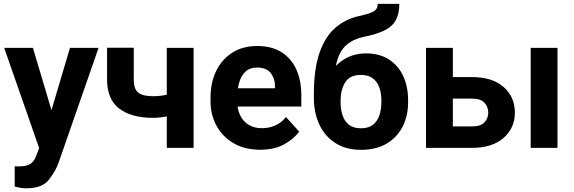

<svg xmlns="http://www.w3.org/2000/svg" viewBox="-20 -781 3034 1014"><path d="M210.4 -60.1 349.6 -528.3H500.5L289.1 79.1Q275.4 119.1 239.7 166.3Q204.1 213.4 120.1 213.4Q100.6 213.4 87.4 210.9Q74.2 208.5 57.6 204.1V97.2Q62.5 97.7 68.4 97.7Q74.2 97.7 79.6 97.7Q121.1 97.7 141.1 84.2Q161.1 70.8 171.4 41.5ZM153.8 -528.3 266.6 -149.9 287.1 4.9 191.4 14.2 2 -528.3Z M1002.4 -528.3V0H860.8V-528.3ZM936.5 -303.2V-189.5Q910.6 -176.8 867.7 -167.7Q824.7 -158.7 787.6 -158.7Q674.8 -158.7 610.1 -207.3Q545.4 -255.9 545.4 -361.8V-528.8H686.5V-361.8Q686.5 -309.6 710.5 -291.3Q734.4 -272.9 787.6 -272.9Q826.7 -272.9 861.6 -281Q896.5 -289.1 936.5 -303.2Z M1354 9.8Q1272 9.8 1213.1 -24.9Q1154.3 -59.6 1123 -117.7Q1091.8 -175.8 1091.8 -246.1V-265.1Q1091.8 -344.7 1121.8 -406.5Q1151.9 -468.3 1207.3 -503.2Q1262.7 -538.1 1338.4 -538.1Q1414.6 -538.1 1466.3 -505.6Q1518.1 -473.1 1544.7 -414.8Q1571.3 -356.4 1571.3 -278.3V-218.3H1152.3V-314.9H1432.6V-325.7Q1431.6 -368.2 1408.9 -396.2Q1386.2 -424.3 1337.4 -424.3Q1300.3 -424.3 1277.3 -403.6Q1254.4 -382.8 1243.7 -346.9Q1232.9 -311 1232.9 -265.1V-246.1Q1232.9 -204.1 1248.3 -172.1Q1263.7 -140.1 1292.7 -122.1Q1321.8 -104 1362.8 -104Q1401.9 -104 1434.3 -118.7Q1466.8 -133.3 1490.2 -163.1L1560.1 -85.9Q1534.7 -49.8 1482.9 -20Q1431.2 9.8 1354 9.8Z M1975.1 -760.7H2088.9Q2088.9 -709 2070.8 -675.3Q2052.7 -641.6 2011.5 -620.8Q1970.2 -600.1 1900.9 -586.4Q1847.2 -575.2 1811.3 -544.9Q1775.4 -514.6 1759.3 -457Q1743.2 -399.4 1747.6 -306.6V-284.7L1637.7 -268.6V-290Q1638.2 -418 1667.5 -502.4Q1696.8 -586.9 1750.5 -633.8Q1804.2 -680.7 1876 -696.3Q1928.7 -707.5 1951.9 -720Q1975.1 -732.4 1975.1 -760.7ZM1913.1 -499Q1984.9 -499 2034.4 -466.8Q2084 -434.6 2109.6 -378.9Q2135.3 -323.2 2135.3 -252V-241.7Q2135.3 -169.4 2106.4 -112.5Q2077.6 -55.7 2022.2 -22.7Q1966.8 10.3 1886.7 10.3Q1807.1 10.3 1751.5 -25.4Q1695.8 -61 1666.7 -122.8Q1637.7 -184.6 1637.7 -263.2V-273.4Q1637.2 -286.1 1653.3 -297.6Q1669.4 -309.1 1681.6 -333Q1725.1 -415 1781.5 -457Q1837.9 -499 1913.1 -499ZM1885.7 -385.3Q1826.7 -385.3 1802.7 -345.5Q1778.8 -305.7 1778.8 -252V-241.7Q1778.8 -203.1 1789.1 -171.9Q1799.3 -140.6 1823 -122.1Q1846.7 -103.5 1886.7 -103.5Q1926.3 -103.5 1949.7 -122.1Q1973.1 -140.6 1983.6 -171.9Q1994.1 -203.1 1994.1 -241.7V-252Q1994.1 -288.1 1983.6 -318.4Q1973.1 -348.6 1949.5 -366.9Q1925.8 -385.3 1885.7 -385.3Z M2319.3 -374H2471.7Q2579.6 -374 2639.4 -321.8Q2699.2 -269.5 2699.2 -186Q2699.2 -105 2639.4 -52.5Q2579.6 0 2471.7 0H2230V-528.3H2371.6V-113.3H2471.7Q2518.6 -113.3 2538.6 -135Q2558.6 -156.7 2558.6 -185.5Q2558.6 -216.3 2538.6 -238.3Q2518.6 -260.3 2471.7 -260.3H2319.3ZM2924.3 -528.3V0H2782.7V-528.3Z"/></svg>

Font: RobotoDEMO
Style: Regular
Weight: 400
Designer: Christian Robertson
Foundry: Google
Version: Version 2.136